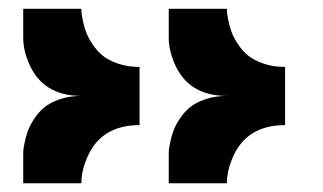

<svg xmlns="http://www.w3.org/2000/svg" viewBox="-20 -420 740 440"><path d="M633.3 -133.3Q543.5 -133.3 512.2 -56.6Q500 -27.3 500 0H366.7V-66.9Q366.7 -69.8 366.9 -74.5Q367.2 -79.1 369.9 -93Q372.6 -106.9 377.2 -119.6Q381.8 -132.3 391.8 -147.7Q401.9 -163.1 415.3 -174.1Q428.7 -185.1 450.7 -192.6Q472.7 -200.2 500 -200.2Q410.2 -200.2 378.9 -276.9Q366.7 -306.2 366.7 -333.5V-399.9H500Q500 -397 500.2 -392.3Q500.5 -387.7 503.2 -373.8Q505.9 -359.9 510.5 -347.2Q515.1 -334.5 525.1 -319.1Q535.2 -303.7 548.6 -292.7Q562 -281.7 584 -274.2Q606 -266.6 633.3 -266.6ZM299.8 -133.3Q210 -133.3 178.7 -56.6Q166.5 -27.3 166.5 0H33.2V-66.9Q33.2 -69.8 33.4 -74.5Q33.7 -79.1 36.4 -93Q39.1 -106.9 43.7 -119.6Q48.3 -132.3 58.3 -147.7Q68.4 -163.1 81.8 -174.1Q95.2 -185.1 117.2 -192.6Q139.2 -200.2 166.5 -200.2Q76.7 -200.2 45.4 -276.9Q33.2 -306.2 33.2 -333.5V-399.9H166.5Q166.5 -397 166.7 -392.3Q167 -387.7 169.7 -373.8Q172.4 -359.9 177 -347.2Q181.6 -334.5 191.7 -319.1Q201.7 -303.7 215.1 -292.7Q228.5 -281.7 250.5 -274.2Q272.5 -266.6 299.8 -266.6Z"/></svg>

Font: Malkor
Style: Bold
Weight: 700
Version: Version 1.3